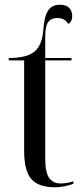

<svg xmlns="http://www.w3.org/2000/svg" viewBox="-20 -781 349 811"><path d="M211 10Q144 10 113 -24Q82 -58 82 -144V-526H17V-536Q92 -536 125 -562.5Q158 -589 163 -655Q166 -708 182 -734.5Q198 -761 233 -761Q260 -761 272.5 -747.5Q285 -734 285 -713Q285 -689 268 -680Q254 -705 222 -705Q197 -705 184 -688.5Q171 -672 171 -626V-536H282V-526H171V-114Q171 -53 187.5 -29.5Q204 -6 237 -6Q261 -6 290 -15V-5Q278 0 256.5 5Q235 10 211 10Z"/></svg>

Font: Noto Serif Display Condensed
Style: Regular
Weight: 400
Width: 3
Designer: Monotype Design Team
Foundry: Monotype Imaging Inc.
Version: Version 2.009